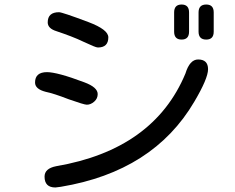

<svg xmlns="http://www.w3.org/2000/svg" viewBox="-20 -833 1040 849"><path d="M783 -658Q750 -658 750 -693V-778Q750 -813 783 -813Q816 -813 816 -778V-693Q816 -658 783 -658ZM892 -658Q858 -658 858 -693V-778Q858 -813 892 -813Q925 -813 925 -778V-693Q925 -658 892 -658ZM413 -623Q407 -623 391.5 -629.5Q376 -636 350 -648Q323 -661 293 -672.5Q263 -684 230 -695Q191 -707 191 -734Q191 -779 241 -779Q255 -779 372 -735Q459 -702 459 -668Q459 -623 413 -623ZM225 -4Q177 -4 177 -52Q177 -88 228 -98Q660 -172 800 -508Q819 -570 856 -570Q900 -570 900 -527Q900 -486 839 -383Q658 -75 249 -7ZM364 -370Q352 -370 284 -394Q217 -420 182 -427Q135 -439 135 -468Q135 -514 188 -514Q210 -514 251 -503Q292 -492 353 -469Q412 -447 412 -417Q412 -397 396.5 -383.5Q381 -370 364 -370Z"/></svg>

Font: Huninn
Style: Regular
Weight: 400
Designer: justfont
Foundry: justfont
Version: Version 1.003